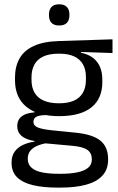

<svg xmlns="http://www.w3.org/2000/svg" viewBox="-20 -688 552 896"><path d="M256 -146Q156.5 -146 103.2 -189.5Q50 -233 50 -314V-326.5Q50 -377 70.8 -414.5Q91.5 -452 137 -473.2Q182.5 -494.5 256 -496.5L505 -504.5V-440.5L358 -445.5L357.5 -442Q392 -435 414 -418Q436 -401 446.8 -375.5Q457.5 -350 457.5 -316V-305Q457.5 -227.5 406.5 -186.8Q355.5 -146 256 -146ZM252.5 123H264Q309 123 341.2 116.2Q373.5 109.5 391 95Q408.5 80.5 408.5 56.5V54.5Q408.5 26.5 388.2 11.8Q368 -3 319 -7.5L181 -20L204 -21Q176 -17 154.8 -8Q133.5 1 121.5 15.8Q109.5 30.5 109.5 52.5V53.5Q109.5 79 127 94.5Q144.5 110 176.5 116.5Q208.5 123 252.5 123ZM248 187.5Q182 187.5 134.2 176.2Q86.5 165 60.2 139.8Q34 114.5 34 72V70Q34 40 48.2 20Q62.5 0 86.8 -11.5Q111 -23 141 -27L140.5 -30Q99.5 -37 80 -54.2Q60.5 -71.5 60.5 -99V-99.5Q60.5 -118.5 69.2 -132Q78 -145.5 95.8 -153.5Q113.5 -161.5 141 -163.5V-173.5L234 -150L196 -151Q162 -150.5 149 -142.8Q136 -135 136 -119.5V-119Q136 -102.5 154.5 -94Q173 -85.5 217.5 -80.5L336 -68.5Q413.5 -60.5 449 -31.2Q484.5 -2 484.5 55V57.5Q484.5 103 457.5 132Q430.5 161 381 174.2Q331.5 187.5 262.5 187.5ZM255 -206Q297 -206 324.8 -218.2Q352.5 -230.5 366.8 -255.2Q381 -280 381 -316V-328Q381 -363 367.2 -387.5Q353.5 -412 326 -424.8Q298.5 -437.5 257 -437.5H254Q209 -437.5 180.8 -423.8Q152.5 -410 139.8 -385.2Q127 -360.5 127 -327.5V-316Q127 -280 141.2 -255.5Q155.5 -231 184 -218.5Q212.5 -206 255 -206ZM256 -569Q232 -569 220.2 -581.5Q208.5 -594 208.5 -617V-620Q208.5 -642.5 220.2 -655.2Q232 -668 256 -668Q280.5 -668 292.2 -655.2Q304 -642.5 304 -620V-617Q304 -594 292.2 -581.5Q280.5 -569 256 -569Z"/></svg>

Font: Anek Latin Medium
Style: Regular
Weight: 400
Version: Version 1.003